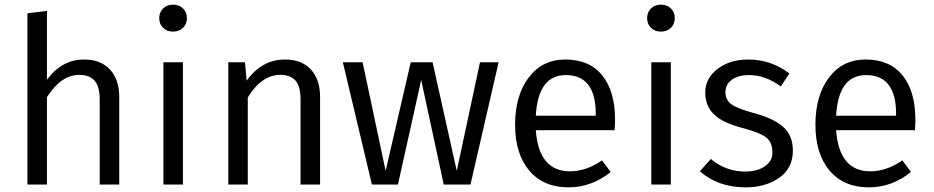

<svg xmlns="http://www.w3.org/2000/svg" viewBox="-20 -794 4016 826"><path d="M342 -538Q413 -538 453 -495Q493 -452 493 -377V0H409V-365Q409 -423 386.5 -447.5Q364 -472 321 -472Q243 -472 182 -376V0H98V-737L182 -747V-451Q246 -538 342 -538Z M767 0H683V-526H767ZM724 -774Q751 -774 767.5 -757.5Q784 -741 784 -716Q784 -691 767.5 -674.5Q751 -658 724 -658Q698 -658 681.5 -674.5Q665 -691 665 -716Q665 -741 681.5 -757.5Q698 -774 724 -774Z M1206 -538Q1278 -538 1317.5 -495Q1357 -452 1357 -377V0H1273V-365Q1273 -423 1251 -447.5Q1229 -472 1186 -472Q1106 -472 1046 -375V0H962V-526H1034L1041 -447Q1107 -538 1206 -538Z M2004 0H1889L1792 -450L1692 0H1580L1455 -526H1540L1639 -59L1747 -526H1841L1945 -59L2045 -526H2125Z M2543 -296V-304Q2543 -471 2414 -471Q2295 -471 2285 -296ZM2626 -280Q2626 -256 2624 -234H2285Q2298 -57 2432 -57Q2502 -57 2570 -104L2607 -54Q2525 12 2426 12Q2318 12 2257 -60Q2196 -132 2196 -258Q2196 -383 2254.5 -460.5Q2313 -538 2412 -538Q2516 -538 2571 -469.5Q2626 -401 2626 -280Z M2866 0H2782V-526H2866ZM2823 -774Q2850 -774 2866.5 -757.5Q2883 -741 2883 -716Q2883 -691 2866.5 -674.5Q2850 -658 2823 -658Q2797 -658 2780.5 -674.5Q2764 -691 2764 -716Q2764 -741 2780.5 -757.5Q2797 -774 2823 -774Z M3200 -538Q3297 -538 3376 -478L3339 -422Q3273 -471 3203 -471Q3156 -471 3128.5 -451Q3101 -431 3101 -397Q3101 -364 3126.5 -345.5Q3152 -327 3218 -309Q3306 -286 3348.5 -249Q3391 -212 3391 -146Q3391 -70 3332 -29Q3273 12 3188 12Q3070 12 2991 -57L3038 -110Q3103 -56 3186 -56Q3238 -56 3270.5 -78.5Q3303 -101 3303 -138Q3303 -181 3277 -202Q3251 -223 3172 -244Q3088 -266 3051 -302.5Q3014 -339 3014 -396Q3014 -457 3067 -497.5Q3120 -538 3200 -538Z M3835 -296V-304Q3835 -471 3706 -471Q3587 -471 3577 -296ZM3918 -280Q3918 -256 3916 -234H3577Q3590 -57 3724 -57Q3794 -57 3862 -104L3899 -54Q3817 12 3718 12Q3610 12 3549 -60Q3488 -132 3488 -258Q3488 -383 3546.5 -460.5Q3605 -538 3704 -538Q3808 -538 3863 -469.5Q3918 -401 3918 -280Z"/></svg>

Font: FiraSans
Style: Regular
Weight: 350
Designer: Carrois Corporate & Edenspiekermann AG
Foundry: Carrois Corporate GbR & Edenspiekermann AG
Version: Version 3.106;PS 003.106;hotconv 1.0.70;makeotf.lib2.5.58329